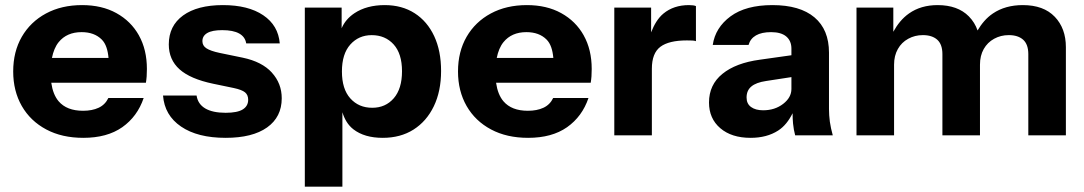

<svg xmlns="http://www.w3.org/2000/svg" viewBox="-20 -527 4189 742"><path d="M516.9 -390.2C496.3 -427 467.2 -455.7 429.8 -476.3C392.4 -497 348.2 -507.3 297.2 -507.3C244.3 -507.3 197.8 -496.5 157.7 -474.9C117.6 -453.3 86.6 -423.3 64.3 -384.9C42.1 -346.5 31 -301.8 31 -250.8C31 -200.5 42.1 -156 64.3 -117.2C86.6 -78.5 118 -48.4 158.8 -26.7C199.4 -5 247.2 5.7 302 5.7C363.3 5.7 413.4 -8 452.5 -35.4C491.4 -62.9 519.1 -100.5 535.2 -148.2H398.8C390.4 -130.8 377.8 -118.2 361 -110.5C344.2 -102.7 324.2 -98.9 301 -98.9C259 -98.9 227.6 -111.1 206.6 -135.6C191.8 -153 182.4 -177.1 178.1 -207.3H543.9C545.2 -215 546.1 -223.2 546.8 -231.9C547.4 -240.7 547.7 -250.2 547.7 -260.5C547.7 -310.2 537.4 -353.4 516.8 -390.2ZM180.7 -303.1C185.7 -327.9 194.1 -348.6 206.7 -364.1C227.7 -389.9 257.2 -402.8 295.3 -402.8C328.2 -402.8 354.1 -393.3 373.2 -374.2C389.1 -358.4 396.7 -333.5 399.4 -303.1Z M1030.7 -246.5C1005.2 -274.5 967.7 -293.7 918 -304.1L828.9 -322.5C805.1 -327.5 788 -333.6 777.6 -340.4C767.3 -347.1 762.2 -356.3 762.2 -367.9C762.2 -381.5 768.4 -392 781 -399.4C793.6 -406.8 812.9 -410.5 838.6 -410.5C867.1 -410.5 888.9 -406.2 904.4 -397.5C919.9 -388.8 928.9 -376 931.5 -359.2H1061.2C1057.3 -405.7 1036.1 -442 997.3 -468.1C958.6 -494.3 906.7 -507.3 841.4 -507.3C775.7 -507.3 724.3 -493.9 687.5 -467.2C650.7 -440.4 632.3 -403.1 632.3 -355.4C632.3 -316 646.2 -283.9 674 -259C701.7 -234.2 744.9 -215.7 803.7 -203.4L883.1 -186.9C904.3 -182.4 918.9 -176.8 927.1 -170C935.2 -163.2 939.1 -153.7 939.1 -141.4C939.1 -125.3 932.2 -112.9 918.3 -104.2C904.4 -95.5 882.3 -91.1 852 -91.1C818.4 -91.1 792.1 -96.8 773.1 -108C754.1 -119.3 742.9 -135.9 739.7 -157.9H610C613.9 -106.9 637.1 -66.9 679.7 -37.9C722.3 -8.8 779.7 5.7 852 5.7C921 5.7 974.5 -7.7 1012.2 -34.5C1049.9 -61.3 1068.8 -98.9 1068.8 -147.2C1068.8 -185.3 1056.1 -218.4 1030.5 -246.5Z M1658 -387.3C1640.2 -425.4 1615.1 -454.9 1582.4 -475.9C1549.9 -496.8 1511.3 -507.3 1466.8 -507.3C1420.3 -507.3 1381.2 -496.8 1349.7 -475.9C1326.7 -460.5 1310.3 -441.2 1300.3 -417.8V-497.7H1158V194.4H1303.2V-93.2C1311.3 -67 1324.1 -44 1345.8 -27.2C1374.2 -5.3 1411.9 5.7 1459 5.7C1504.8 5.7 1544.5 -4.9 1578.1 -26.2C1611.6 -47.5 1637.8 -77.5 1656.5 -116.3C1675.2 -155 1684.6 -200.5 1684.6 -252.8C1684.6 -304.4 1675.8 -349.2 1658 -387.3ZM1501.7 -147.2C1480.4 -122.7 1452.7 -110.5 1418.5 -110.5C1383.6 -110.5 1355.5 -122.6 1333.8 -146.8C1312.1 -171 1301.4 -205.7 1301.4 -250.8C1301.4 -296 1312.2 -330.7 1333.8 -354.9C1355.5 -379.1 1383 -391.2 1416.5 -391.2C1451.4 -391.2 1479.6 -379.2 1501.2 -355.4C1522.8 -331.5 1533.6 -297 1533.6 -251.8C1533.6 -206.6 1523 -171.8 1501.7 -147.2Z M2235.9 -390.2C2215.3 -427 2186.2 -455.7 2148.8 -476.3C2111.4 -497 2067.2 -507.3 2016.2 -507.3C1963.3 -507.3 1916.8 -496.5 1876.7 -474.9C1836.6 -453.3 1805.6 -423.3 1783.3 -384.9C1761.1 -346.5 1750 -301.8 1750 -250.8C1750 -200.5 1761.1 -156 1783.3 -117.2C1805.6 -78.5 1837 -48.4 1877.8 -26.7C1918.4 -5 1966.2 5.7 2021 5.7C2082.3 5.7 2132.4 -8 2171.5 -35.4C2210.4 -62.9 2238.1 -100.5 2254.2 -148.2H2117.8C2109.4 -130.8 2096.8 -118.2 2080 -110.5C2063.2 -102.7 2043.2 -98.9 2020 -98.9C1978 -98.9 1946.6 -111.1 1925.6 -135.6C1910.8 -153 1901.4 -177.1 1897.1 -207.3H2262.9C2264.2 -215 2265.1 -223.2 2265.8 -231.9C2266.4 -240.7 2266.7 -250.2 2266.7 -260.5C2266.7 -310.2 2256.4 -353.4 2235.8 -390.2ZM1899.7 -303.1C1904.7 -327.9 1913.1 -348.6 1925.7 -364.1C1946.7 -389.9 1976.2 -402.8 2014.3 -402.8C2047.2 -402.8 2073.1 -393.3 2092.2 -374.2C2108.1 -358.4 2115.7 -333.5 2118.4 -303.1Z M2642.4 -507.3C2603.2 -507.3 2570.2 -496.4 2543.7 -474.4C2522.8 -457.1 2507.9 -431.7 2496.3 -402V-497.6H2354V-4H2499.2V-261.5C2499.2 -301.5 2510.2 -329.7 2532.1 -346.2C2554 -362.6 2588.2 -370.8 2634.6 -370.8C2643 -370.8 2650.1 -370.7 2655.9 -370.4C2661.7 -370 2666.3 -369.2 2669.5 -367.9V-503.5C2663.8 -506 2654.6 -507.3 2642.4 -507.3Z M3187 -56.7C3184.9 -73.2 3183.7 -89.5 3183.7 -105.6V-323.4C3183.7 -382.8 3165 -428.3 3127.6 -459.9C3090.1 -491.5 3035.9 -507.3 2964.9 -507.3C2896.5 -507.3 2842.6 -492.8 2803.2 -463.8C2763.9 -434.7 2741 -397.9 2734.5 -353.4H2872.9C2877.5 -369.6 2887 -381.8 2901.5 -390.2C2916.1 -398.6 2935.5 -402.8 2960.1 -402.8C2985.9 -402.8 3005.5 -397.1 3018.7 -385.9C3031.9 -374.6 3038.5 -358.9 3038.5 -338.9V-313.5L2916.6 -296.3C2854.5 -287.9 2806.4 -269.7 2771.9 -241.6C2737.3 -213.6 2720 -176.6 2720 -130.8C2720 -89.5 2734.6 -56.4 2763.6 -31.6C2792.6 -6.7 2831.7 5.7 2880.7 5.7C2922.7 5.7 2958.1 -3.7 2987.2 -22.4C3011.4 -38 3029.1 -61.3 3043 -89.4C3043.3 -75.3 3043.5 -60.9 3044.8 -49.5C3046.4 -33.4 3049.1 -18.2 3053 -4H3198.3C3193.1 -22.7 3189.4 -40.3 3187 -56.7ZM3038.5 -183.1C3038.5 -161.1 3027.8 -141.9 3006.5 -125.5C2985.1 -109 2959.4 -100.8 2929.1 -100.8C2909.7 -100.8 2894.2 -105 2882.6 -113.4C2870.9 -121.8 2865.2 -134 2865.2 -150.2C2865.2 -168.2 2871.2 -182.4 2883.6 -192.7C2895.9 -203.1 2914.9 -210.2 2940.7 -214L3038.5 -229Z M4056.1 -462.3C4027.4 -492.3 3986.3 -507.3 3932.7 -507.3C3887.6 -507.3 3849 -496.5 3817.1 -474.9C3792 -458 3773.3 -435.2 3757.9 -409.3C3750.8 -429.6 3739.8 -447.9 3724.1 -463.8C3695.5 -492.8 3655.2 -507.3 3603.6 -507.3C3560.4 -507.3 3523.4 -496.5 3492.8 -474.9C3467.1 -456.8 3447.8 -432.5 3432.3 -404.2V-497.7H3290V-4.1H3435.2V-277C3435.2 -300.3 3440.1 -320.4 3449.8 -337.5C3459.4 -354.6 3472.8 -367.9 3490 -377.2C3507 -386.6 3525.9 -391.3 3546.5 -391.3C3570.4 -391.3 3588.9 -385.3 3602.2 -373.4C3615.4 -361.4 3622 -342.9 3622 -317.7V-4.1H3767.2V-277C3767.2 -300.3 3772 -320.4 3781.7 -337.5C3791.4 -354.6 3804.8 -367.9 3821.9 -377.2C3839 -386.6 3857.9 -391.3 3878.5 -391.3C3902.4 -391.3 3920.9 -385.3 3934.2 -373.4C3947.4 -361.4 3954 -342.9 3954 -317.7V-4.1H4099.2V-344.8C4099.2 -393.2 4084.8 -432.4 4056.1 -462.4Z"/></svg>

Font: Diatome
Style: Bold
Weight: 700
Designer: 15.100.17
Foundry: 15.100.17
Version: Version 1.004;Fontself Maker 3.5.8